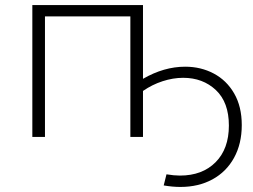

<svg xmlns="http://www.w3.org/2000/svg" viewBox="-20 -542 1003 760"><path d="M713 -278Q775 -278 826 -251Q877 -224 907 -172Q937 -120 937 -47Q937 27 906.5 82.5Q876 138 821 168Q766 198 694 198Q663 198 628 192L639 148Q669 153 692 153Q781 153 833.5 100Q886 47 886 -45Q886 -137 834.5 -185.5Q783 -234 705 -234Q665 -234 623.5 -220.5Q582 -207 546 -182V0H496V-477H158V0H108V-522H546V-230Q629 -278 713 -278Z"/></svg>

Font: Montserrat Alternates Light
Style: Regular
Weight: 300
Designer: Julieta Ulanovsky
Foundry: Julieta Ulanovsky
Version: Version 7.200